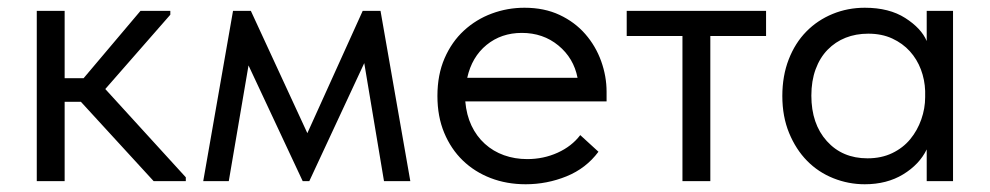

<svg xmlns="http://www.w3.org/2000/svg" viewBox="-20 -468 2557 496"><path d="M75 -440H147V-266H196L343 -440H420V-430L252 -238L460 -10V0H377L189 -205H147V0H75Z M582 -440H628L774 -124L917 -440H963L1040 0H972L921 -305L779 0H762L622 -299L571 0H505Z M1338 8Q1289 8 1247.5 -8Q1206 -24 1175.5 -53.5Q1145 -83 1127.5 -125Q1110 -167 1110 -220Q1110 -275 1128.5 -317.5Q1147 -360 1178.5 -389Q1210 -418 1250.5 -433Q1291 -448 1335 -448Q1386 -448 1425.5 -429.5Q1465 -411 1492 -380Q1519 -349 1533 -310Q1547 -271 1547 -231V-206H1182Q1185 -171 1198 -143.5Q1211 -116 1232.5 -96.5Q1254 -77 1282 -67Q1310 -57 1342 -57Q1384 -57 1420.5 -73.5Q1457 -90 1479 -119L1526 -76Q1494 -33 1443.5 -12.5Q1393 8 1338 8ZM1328 -383Q1275 -383 1237 -352Q1199 -321 1187 -267H1472Q1462 -318 1422.5 -350.5Q1383 -383 1328 -383Z M1743 -375H1599V-440H1959V-375H1815V0H1743Z M2214 8Q2172 8 2133 -7.5Q2094 -23 2065 -52.5Q2036 -82 2018.5 -124.5Q2001 -167 2001 -220Q2001 -272 2017.5 -314.5Q2034 -357 2063 -386.5Q2092 -416 2131 -432Q2170 -448 2214 -448Q2277 -448 2318.5 -421.5Q2360 -395 2374 -362V-440H2442V0H2374V-82Q2355 -43 2313 -17.5Q2271 8 2214 8ZM2221 -59Q2257 -59 2285 -72.5Q2313 -86 2331.5 -108.5Q2350 -131 2360 -159.5Q2370 -188 2370 -217V-233Q2369 -262 2359 -288.5Q2349 -315 2330.5 -335.5Q2312 -356 2285 -368.5Q2258 -381 2223 -381Q2191 -381 2164.5 -370.5Q2138 -360 2118 -339.5Q2098 -319 2087 -289Q2076 -259 2076 -221Q2076 -148 2116 -103.5Q2156 -59 2221 -59Z"/></svg>

Font: Tilda Sans
Style: Regular
Weight: 400
Designer: ParaType Ltd
Foundry: ParaType Ltd
Version: Version 1.009